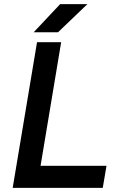

<svg xmlns="http://www.w3.org/2000/svg" viewBox="-20 -903 570 923"><path d="M41 0 158 -700H274L175 -106H492L474 0ZM142 -748 269 -883H400L259 -748Z"/></svg>

Font: Figtree SemiBold
Style: Italic
Weight: 600
Italic angle: -9.5°
Foundry: Erik Kennedy
Version: Version 2.001;gftools[0.9.30]